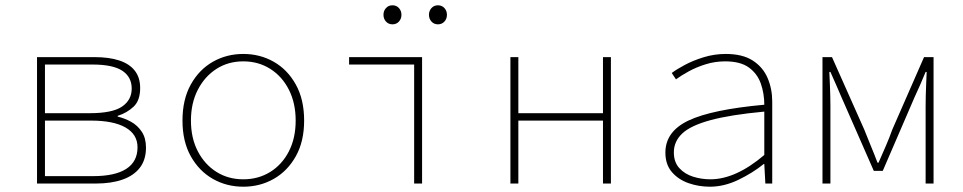

<svg xmlns="http://www.w3.org/2000/svg" viewBox="-20 -694 3640 726"><path d="M120 0V-478H338Q392 -478 430.5 -465.5Q469 -453 489.5 -427Q510 -401 510 -361Q510 -314 485 -290.5Q460 -267 425 -256V-253Q451 -247 475.5 -233.5Q500 -220 516 -196Q532 -172 532 -136Q532 -90 509 -60Q486 -30 443.5 -15Q401 0 342 0ZM150 -266H319Q405 -266 441.5 -291Q478 -316 478 -359Q478 -403 442.5 -426.5Q407 -450 329 -450H150ZM150 -28H332Q415 -28 457.5 -55.5Q500 -83 500 -137Q500 -186 454.5 -212Q409 -238 324 -238H150Z M900 12Q837 12 785 -17.5Q733 -47 701.5 -103Q670 -159 670 -238Q670 -318 701.5 -374.5Q733 -431 785 -460.5Q837 -490 900 -490Q963 -490 1015 -460.5Q1067 -431 1098.5 -374.5Q1130 -318 1130 -238Q1130 -159 1098.5 -103Q1067 -47 1015 -17.5Q963 12 900 12ZM900 -16Q957 -16 1002 -44Q1047 -72 1072.5 -122Q1098 -172 1098 -238Q1098 -304 1072.5 -354.5Q1047 -405 1002 -433.5Q957 -462 900 -462Q843 -462 798.5 -433.5Q754 -405 728 -354.5Q702 -304 702 -238Q702 -172 728 -122Q754 -72 798.5 -44Q843 -16 900 -16Z M1546 0V-450H1300V-478H1576V0ZM1464 -602Q1449 -602 1439.5 -612.5Q1430 -623 1430 -638Q1430 -653 1439.5 -663.5Q1449 -674 1464 -674Q1479 -674 1488.5 -663.5Q1498 -653 1498 -638Q1498 -623 1488.5 -612.5Q1479 -602 1464 -602ZM1636 -602Q1621 -602 1611.5 -612.5Q1602 -623 1602 -638Q1602 -653 1611.5 -663.5Q1621 -674 1636 -674Q1651 -674 1660.5 -663.5Q1670 -653 1670 -638Q1670 -623 1660.5 -612.5Q1651 -602 1636 -602Z M1910 0V-478H1940V-266H2260V-478H2290V0H2260V-238H1940V0Z M2664 12Q2622 12 2583.5 -1.5Q2545 -15 2520.5 -43.5Q2496 -72 2496 -117Q2496 -197 2584 -238.5Q2672 -280 2870 -298Q2870 -340 2857 -377.5Q2844 -415 2812 -438.5Q2780 -462 2722 -462Q2684 -462 2648.5 -451Q2613 -440 2584 -424Q2555 -408 2536 -394L2520 -418Q2537 -431 2568.5 -448Q2600 -465 2640.5 -477.5Q2681 -490 2724 -490Q2788 -490 2826.5 -465Q2865 -440 2882.5 -399Q2900 -358 2900 -310V0H2874L2870 -74H2868Q2826 -40 2772 -14Q2718 12 2664 12ZM2666 -16Q2714 -16 2765 -39Q2816 -62 2870 -108V-272Q2741 -260 2666 -239.5Q2591 -219 2559.5 -189Q2528 -159 2528 -118Q2528 -81 2548.5 -58.5Q2569 -36 2600.5 -26Q2632 -16 2666 -16Z M3090 0V-478H3126L3248 -204Q3260 -173 3273 -142Q3286 -111 3298 -79H3302Q3316 -111 3329.5 -142Q3343 -173 3354 -204L3474 -478H3510V0H3480V-292Q3480 -310 3480.5 -331Q3481 -352 3482 -375.5Q3483 -399 3484 -422H3480Q3470 -397 3459.5 -373.5Q3449 -350 3438 -326L3318 -48H3284L3162 -326Q3152 -350 3141.5 -373.5Q3131 -397 3120 -422H3116Q3117 -399 3118 -375.5Q3119 -352 3119.5 -331Q3120 -310 3120 -292V0Z"/></svg>

Font: Source Code Pro ExtraLight
Style: Regular
Weight: 200
Monospace: yes
Designer: Paul D. Hunt, Teo Tuominen
Foundry: Adobe
Version: Version 1.026;hotconv 1.1.0;makeotfexe 2.6.0